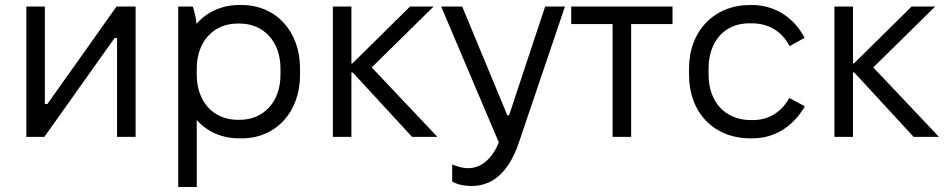

<svg xmlns="http://www.w3.org/2000/svg" viewBox="-20 -546 3771 766"><path d="M85 0H157L437 -394H447V0H521V-520H445L169 -131H159V-520H85Z M691 200H765V-67C806 -21 865 6 935 6H944C1081 6 1177 -99 1177 -247V-273C1177 -421 1081 -526 944 -526H935C865 -526 805 -498 764 -451C762 -474 755 -503 749 -520H691ZM928 -68C831 -68 765 -141 765 -247V-273C765 -378 830 -452 928 -452H936C1033 -452 1099 -379 1099 -273V-247C1099 -141 1033 -68 936 -68Z M1308 0H1382V-257H1387L1624 0H1725L1463 -277L1710 -520H1616L1386 -293H1382V-520H1308Z M1861 196C1959 196 2016 123 2050 23L2234 -520H2155L2011 -86H2004L1824 -520H1740L1970 22C1944 87 1900 125 1848 125C1829 125 1808 120 1784 110V178C1808 193 1841 196 1861 196Z M2424 0H2498V-450H2663V-520H2259V-450H2424Z M2974 6H2982C3069 6 3144 -40 3191 -122L3129 -155C3097 -98 3046 -67 2985 -67H2975C2874 -67 2807 -139 2807 -247V-273C2807 -381 2871 -453 2969 -453H2979C3046 -453 3100 -421 3130 -362L3190 -395C3147 -478 3069 -526 2980 -526H2972C2830 -526 2729 -423 2729 -273V-247C2729 -97 2828 6 2974 6Z M3309 0H3383V-257H3388L3625 0H3726L3464 -277L3711 -520H3617L3387 -293H3383V-520H3309Z"/></svg>

Font: Fixel Text Regular
Style: Regular
Weight: 400
Width: 4
Designer: AlfaBravo + MacPaw
Foundry: Kyrylo Tkachov, Marchela Mozhyna, Serhii Makarenko, Maria Weinstein, Zakhar Kryvoshyya
Version: Version 1.211